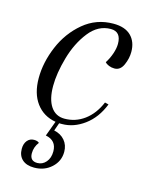

<svg xmlns="http://www.w3.org/2000/svg" viewBox="-103 -511 621 794"><g transform="rotate(15 207.5 -114.0)"><path d="M294 -282Q307 -302 315 -325.5Q323 -349 323 -368Q323 -420 279 -420Q225 -420 186.5 -371Q148 -322 128.5 -253.5Q109 -185 109 -131Q109 -74 130 -43Q151 -12 189 -12Q236 -12 274 -40Q312 -68 334 -120L350 -116Q326 -55 280.5 -21.5Q235 12 185 12H173L161 46Q190 52 207 72Q224 92 224 121Q224 161 194 188.5Q164 216 120 216Q87 216 69 199.5Q51 183 51 154Q51 132 62 118.5Q73 105 91 105Q106 105 113 112Q96 134 96 161Q96 194 128 194Q150 194 165 176.5Q180 159 180 131Q180 84 133 75L157 10Q104 1 73.5 -40Q43 -81 43 -147Q43 -214 72 -283Q101 -352 156 -398Q211 -444 284 -444Q334 -444 359.5 -418.5Q385 -393 385 -350Q385 -322 372.5 -294Q360 -266 335 -266Q322 -266 311 -270.5Q300 -275 294 -282Z"/></g></svg>

Font: Arapey
Style: Italic
Weight: 400
Italic angle: -12°
Designer: Eduardo Rodriguez Tunni
Foundry: Eduardo Rodriguez Tunni
Version: Version 3.000